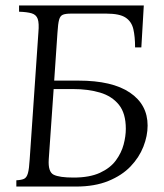

<svg xmlns="http://www.w3.org/2000/svg" viewBox="-20 -685 604 705"><path d="M522 -224Q522 -186 506.5 -146.5Q491 -107 459.5 -74Q428 -41 378 -20.5Q328 0 259 0H40V-23Q59 -24 68.5 -28.5Q78 -33 82.5 -49Q87 -65 89 -100L121 -566Q124 -600 118.5 -615.5Q113 -631 96.5 -636Q80 -641 50 -642V-665H508L499 -511H476Q476 -551 469.5 -578.5Q463 -606 441 -620.5Q419 -635 371 -635H240Q221 -635 211 -631Q201 -627 197 -612.5Q193 -598 191 -565L179 -389H268Q392 -389 457 -345Q522 -301 522 -224ZM159 -100Q156 -54 177 -43.5Q198 -33 250 -33Q309 -33 347 -50.5Q385 -68 405.5 -96Q426 -124 434 -154.5Q442 -185 442 -212Q442 -269 416.5 -300.5Q391 -332 347.5 -345Q304 -358 248 -358H177Z"/></svg>

Font: Bona Nova
Style: Italic
Weight: 400
Italic angle: -4°
Designer: Mateusz Machalski
Foundry: Capitalics
Version: Version 4.001; ttfautohint (v1.8.3)